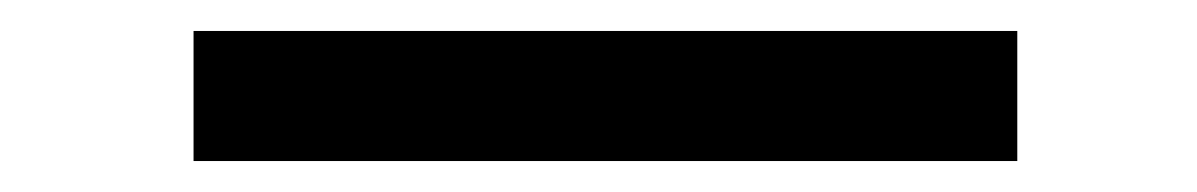

<svg xmlns="http://www.w3.org/2000/svg" viewBox="-20 18 773 124"><path d="M105 38H637V122H105Z"/></svg>

Font: Poppins
Style: Regular
Weight: 400
Designer: Ninad Kale (Devanagari), Jonny Pinhorn (Latin)
Version: Version 5.002